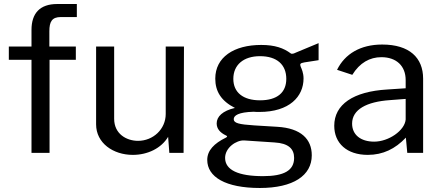

<svg xmlns="http://www.w3.org/2000/svg" viewBox="-20 -762 2193 957"><path d="M358 -530H226V-606C226 -654 239 -677 283 -677H363V-742H265C179 -742 137 -696 137 -613V-530H24V-464H137V0H227V-464H358Z M668 -60C611 -60 549 -94 549 -170V-530H459V-142C459 -49 544 10 642 10C716 10 784 -23 818 -80L824 0H895L897 -530H806V-194C806 -118 743 -60 668 -60Z M1275 175C1442 175 1534 113 1534 12C1534 -68 1481 -123 1362 -130C1314 -133 1274 -135 1247 -137C1172 -142 1145 -148 1145 -168C1145 -186 1168 -203 1244 -205C1252 -204 1265 -204 1273 -204C1423 -204 1493 -281 1493 -371C1493 -399 1483 -420 1479 -429C1474 -443 1475 -447 1497 -451C1520 -455 1536 -457 1568 -462V-547C1531 -532 1486 -513 1455 -500C1447 -496 1435 -491 1429 -496C1394 -522 1351 -538 1282 -538C1146 -538 1053 -477 1053 -370C1053 -307 1082 -259 1151 -224C1090 -210 1060 -181 1060 -147C1060 -120 1077 -101 1106 -87C1114 -84 1114 -80 1106 -76C1047 -47 1013 -12 1013 35C1013 120 1104 175 1275 175ZM1276 -262C1192 -262 1143 -301 1143 -369C1143 -438 1193 -482 1276 -482C1361 -482 1407 -439 1407 -369C1407 -301 1362 -262 1276 -262ZM1291 116C1169 116 1102 86 1102 25C1102 -26 1158 -64 1197 -62L1348 -52C1418 -48 1446 -20 1446 25C1446 87 1397 116 1291 116Z M1813 10C1889 10 1950 -20 2003 -76L2010 0H2089V-370C2089 -474 2021 -540 1885 -540C1776 -540 1699 -493 1660 -414L1736 -389C1773 -449 1823 -477 1881 -477C1956 -477 2002 -433 2002 -363V-322L1911 -316C1740 -306 1646 -241 1646 -135C1646 -48 1709 10 1813 10ZM1845 -56C1778 -56 1735 -90 1735 -146C1735 -216 1807 -255 1924 -263L2002 -269V-166C1997 -111 1917 -56 1845 -56Z"/></svg>

Font: 18Franklin
Style: Regular
Weight: 400
Designer: Pablo Impallari, Rodrigo Fuenzalida (Modified by Dan O. Williams)
Version: Version 0.025;PS 000.025;hotconv 1.0.88;makeotf.lib2.5.64775